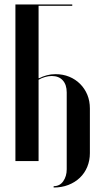

<svg xmlns="http://www.w3.org/2000/svg" viewBox="-20 -719 465 857"><path d="M302.5 -693V-699H48.8V0H152.2V-363Q165.2 -370.8 180.8 -375.2Q196.2 -379.8 211 -379.8Q242.5 -379.8 260.1 -360.4Q277.8 -341 277.8 -306.5V36.8Q277.8 67.5 262.4 89.8Q247 112 219.5 112V118Q255.5 118 285.1 106.5Q314.8 95 336.4 74.4Q358 53.8 369.6 25.5Q381.2 -2.8 381.2 -35.5V-234.8Q381.2 -268.2 369.8 -296Q358.2 -323.8 337.6 -344.4Q317 -365 289.1 -376.5Q261.2 -388 227.8 -388Q207.5 -388 188.9 -383Q170.2 -378 154.2 -369.5L152.2 -370.2V-400.5V-693Z"/></svg>

Font: Moniqa Black
Style: Regular
Weight: 900
Designer: Rajesh Rajput
Foundry: Rajesh Rajput
Version: Version 1.000